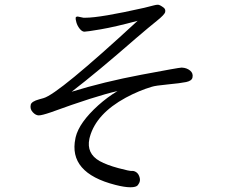

<svg xmlns="http://www.w3.org/2000/svg" viewBox="-20 -757 1040 812"><path d="M309 -687 333 -682H341Q404 -682 590 -724Q619 -731 629.5 -734Q640 -737 648 -737Q656 -737 673 -724Q681 -717 678.5 -706Q676 -695 643.5 -669Q611 -643 556 -596Q391 -452 283 -369Q419 -411 578 -441Q737 -471 747 -471H750Q770 -470 784 -458.5Q798 -447 794 -429Q791 -415 767 -410Q743 -405 690 -400Q637 -395 622 -390Q568 -374 512 -344Q387 -276 360 -178L358 -170Q345 -108 401 -76Q432 -59 480.5 -46Q529 -33 537.5 -34Q546 -35 555 -29.5Q564 -24 568.5 -12.5Q573 -1 571.5 8Q570 17 563 26Q556 35 531.5 35Q507 35 468 25Q268 -26 299 -172L300 -177Q315 -239 396 -312Q434 -346 477 -372Q381 -350 195 -282Q157 -269 144 -269Q131 -269 118.5 -282.5Q106 -296 110 -314Q113 -328 146 -337Q152 -339 164 -342Q226 -359 562 -669Q465 -643 406 -633Q347 -623 337 -623Q327 -623 317 -635.5Q307 -648 303 -662.5Q299 -677 300 -682Q301 -687 309 -687Z"/></svg>

Font: LXGW Bright GB
Style: Italic
Weight: 400
Italic angle: -12°
Designer: Christian Thalmann (Catharsis Fonts)
Foundry: LXGW / Christian Thalmann (Catharsis Fonts) / Fontworks Inc.
Version: Version 5.510